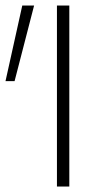

<svg xmlns="http://www.w3.org/2000/svg" viewBox="-36 -678 397 698"><path d="M171 0V-658H216V0ZM17 -383H-16L45 -658H88Z"/></svg>

Font: Ysabeau Infant ExtraLight
Style: Regular
Weight: 250
Designer: Christian Thalmann (Catharsis Fonts)
Version: Version 2.001;gftools[0.9.30]; featfreeze: ss01,ss02,lnum